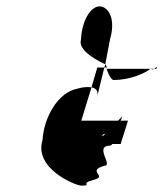

<svg xmlns="http://www.w3.org/2000/svg" viewBox="-20 -762 510 600"><path d="M113 -325C85 -235 216 -182 234 -182C272 -182 226 -188 273 -200C319 -212 248 -227 306 -244C335 -244 272 -307 325 -307C329 -309 329 -310 331 -312H357L380 -385H357C359 -389 361 -394 362 -398L349 -385H234L266 -489C254 -491 239 -490 222 -485C160 -473 117 -394 113 -325ZM233 -638C225 -611 262 -583 309 -561L324 -640C338 -687 329 -728 302 -740C269 -753 236 -703 233 -638ZM266 -489C282 -486 287 -476 284 -461L306 -551H284ZM309 -561 306 -551H314C313 -554 312 -558 309 -561ZM284 -461 281 -452C282 -455 283 -458 283 -457ZM313 -547C320 -526 329 -512 335 -512C385 -512 432 -532 450 -547ZM301 -336C299 -339 300 -342 310 -345ZM450 -547H452V-548ZM452 -547H462C458 -545 455 -544 452 -547ZM462 -547C462 -547 469 -547 469 -547C472 -558 468 -551 462 -547Z"/></svg>

Font: bitstorm
Style: maxcnobl
Weight: 400
Version: Version 0.2